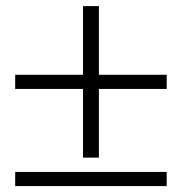

<svg xmlns="http://www.w3.org/2000/svg" viewBox="-20 -569 602 636"><path d="M30.3 47.4V0.5H532.2V47.4ZM30.3 -274.4V-321.3H254.9V-548.8H307.6V-321.3H532.2V-274.4H307.6V-46.9H254.9V-274.4Z"/></svg>

Font: Theano Old Style
Style: Regular
Weight: 400
Designer: Alexey Kryukov
Version: Version 2.00